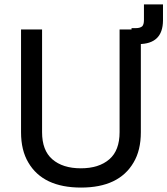

<svg xmlns="http://www.w3.org/2000/svg" viewBox="-20 -833 756 867"><path d="M616 -236Q616 -154 583 -99Q517 14 346 14Q174 14 108 -99Q75 -154 75 -236V-700H170V-236Q170 -154 216 -114Q263 -73 345 -73Q427 -73 474 -114Q520 -154 520 -236V-700H616ZM606 -634H580H574V-706H580H594Q612 -706 622 -714Q630 -722 630 -743V-813H716V-740Q715 -634 606 -634Z"/></svg>

Font: Rilu
Style: Bold
Weight: 500
Designer: Alí Sinisterra
Foundry: Alí Sinisterra
Version: ""